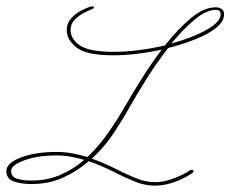

<svg xmlns="http://www.w3.org/2000/svg" viewBox="-100 -569 725 604"><path d="M184 -548Q192 -550 195 -547Q198 -544 189 -540Q181 -537 165 -529Q149 -521 135.5 -507.5Q122 -494 122 -475Q122 -446 151.5 -426Q181 -406 257 -406Q297 -406 338.5 -411.5Q380 -417 419 -426Q459 -477 500 -511.5Q541 -546 579 -546Q590 -546 597.5 -540.5Q605 -535 605 -524Q605 -502 580.5 -482Q556 -462 516 -446Q476 -430 429 -418Q394 -373 362 -322.5Q330 -272 305 -227Q286 -193 257.5 -150Q229 -107 189 -70Q228 -56 262.5 -38.5Q297 -21 327.5 -8.5Q358 4 387 4Q410 4 432.5 -3Q455 -10 473 -19Q491 -28 497 -33Q500 -36 506 -34Q512 -32 507 -27Q501 -21 482.5 -11Q464 -1 438.5 7Q413 15 387 15Q355 15 322.5 1.5Q290 -12 254.5 -30Q219 -48 179 -62Q144 -31 99 -10.5Q54 10 -1 10Q-32 10 -56 2Q-80 -6 -80 -31Q-80 -56 -34.5 -73.5Q11 -91 78 -91Q104 -91 128 -86.5Q152 -82 175 -75Q209 -107 238 -148Q267 -189 293 -234Q317 -276 347 -323.5Q377 -371 409 -413Q326 -395 257 -395Q173 -395 141.5 -419Q110 -443 110 -474Q110 -497 125.5 -513Q141 -529 159 -537.5Q177 -546 184 -548ZM579 -538Q549 -538 512.5 -507.5Q476 -477 439 -432Q505 -450 549.5 -475Q594 -500 594 -524Q594 -538 579 -538ZM-65 -32Q-65 -12 -45.5 -6.5Q-26 -1 -1 -1Q48 -1 89 -18.5Q130 -36 165 -66Q145 -72 123 -76Q101 -80 78 -80Q17 -80 -24 -64.5Q-65 -49 -65 -32Z"/></svg>

Font: Kapakana Light
Style: Regular
Weight: 300
Designer: Kyosuke Nagai
Version: Version 1.000